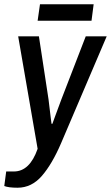

<svg xmlns="http://www.w3.org/2000/svg" viewBox="-37 -696 519 898"><path d="M-17 174 -8 106H28Q102 106 139 0L48 -526H145L190 -231L200 -148L204 -117H208L220 -150Q242 -210 250 -231L364 -526H462L249 -27Q207 71 159 126.5Q111 182 45 182Q3 182 -17 174ZM150 -676H401L391 -599H139Z"/></svg>

Font: Archivo Narrow Medium
Style: Italic
Weight: 500
Italic angle: -8°
Designer: Hector Gatti
Foundry: Omnibus-Type
Version: Version 2.001